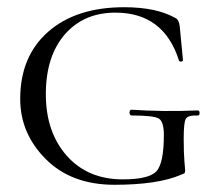

<svg xmlns="http://www.w3.org/2000/svg" viewBox="-20 -500 596 532"><path d="M297 12Q178 12 107 -59Q36 -130 36 -226Q36 -344 113.5 -412Q191 -480 324 -480Q415 -480 468 -449Q476 -444 478 -427L487 -333Q487 -330 482 -329.5Q477 -329 476 -332Q434 -465 300 -465Q212 -465 159.5 -404.5Q107 -344 107 -239Q107 -134 165 -68.5Q223 -3 320 -3Q393 -3 413.5 -25.5Q434 -48 434 -126Q434 -163 420 -171.5Q406 -180 345 -180Q341 -180 339.5 -184Q338 -188 339.5 -192Q341 -196 344 -196Q433 -190 528 -194Q533 -194 533 -187Q533 -180 528 -180Q501 -181 495 -171Q489 -161 489 -116Q489 -76 491 -53Q493 -30 493 -28Q493 -22 491.5 -20.5Q490 -19 482 -16Q418 12 297 12Z"/></svg>

Font: Cormorant SC
Style: Regular
Weight: 400
Designer: Christian Thalmann (Catharsis Fonts)
Version: Version 1.000;PS 002.000;hotconv 1.0.88;makeotf.lib2.5.64775